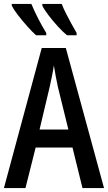

<svg xmlns="http://www.w3.org/2000/svg" viewBox="-20 -960 551 980"><path d="M401 0 350 -207H162L110 0H0L193 -715H316L511 0ZM329 -299 276 -514Q270 -540 264.5 -570.5Q259 -601 255 -626Q251 -599 245 -570Q239 -541 233 -514L182 -299ZM295 -940Q302 -921 315 -895Q328 -869 343 -841.5Q358 -814 371 -792V-780H322Q300 -798 274.5 -826Q249 -854 227 -883Q205 -912 196 -931V-940ZM140 -940Q155 -904 175 -865Q195 -826 216 -792V-780H164Q144 -798 119 -826Q94 -854 72 -882.5Q50 -911 40 -931V-940Z"/></svg>

Font: Avrile Sans Condensed Medium
Style: Regular
Weight: 500
Width: 3
Designer: Monotype Design Team
Foundry: Monotype Imaging Inc.
Version: Version 2.001;September 10, 2019;FontCreator 11.5.0.2425 64-